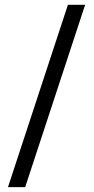

<svg xmlns="http://www.w3.org/2000/svg" viewBox="-20 -743 391 802"><path d="M13.3 38.7 263.7 -723H335.6L85.2 38.7Z"/></svg>

Font: Public Sans Thin
Style: Regular
Weight: 100
Designer: The Public Sans project authors (U.S. Web Design System). Libre Franklin designed by Pablo Impallari and Rodrigo Fuenzal
Version: Version 1.008